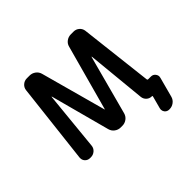

<svg xmlns="http://www.w3.org/2000/svg" viewBox="-197 -1005 1394 1394"><g transform="rotate(-45 500.0 -308.0)"><path d="M806.6 137.7Q785.2 137.7 771.5 121.1Q762.7 108.4 762.7 94.7Q762.7 88.9 764.6 82L790 -12.7Q792 -19.5 785.2 -19.5Q761.7 -19.5 745.1 -34.7Q728.5 -49.8 725.6 -72.3L680.7 -530.3Q680.7 -532.2 679.7 -532.2Q678.7 -532.2 677.7 -531.2L555.7 -75.2Q548.8 -49.8 528.3 -34.7Q507.8 -19.5 482.4 -19.5H465.8Q440.4 -19.5 419.9 -34.7Q399.4 -49.8 392.6 -75.2L270.5 -531.2Q269.5 -532.2 268.6 -532.2Q267.6 -532.2 267.6 -530.3L222.7 -76.2Q220.7 -51.8 202.1 -35.6Q183.6 -19.5 159.2 -19.5H151.4Q127.9 -19.5 112.3 -36.1Q99.6 -50.8 99.6 -69.3Q99.6 -73.2 99.6 -76.2L170.9 -697.3Q173.8 -721.7 192.4 -737.8Q210.9 -753.9 235.4 -753.9H263.7Q289.1 -753.9 309.6 -738.8Q330.1 -723.6 336.9 -699.2L474.6 -196.3Q474.6 -194.3 476.1 -194.3Q477.5 -194.3 477.5 -196.3L615.2 -699.2Q621.1 -723.6 641.6 -738.8Q662.1 -753.9 687.5 -753.9H715.8Q740.2 -753.9 758.8 -737.8Q777.3 -721.7 780.3 -697.3L845.7 -133.8Q846.7 -126 854.5 -126H881.8Q903.3 -126 916 -109.4Q925.8 -96.7 925.8 -83Q925.8 -77.1 923.8 -70.3L882.8 83Q876 107.4 855.5 122.6Q835 137.7 809.6 137.7Z"/></g></svg>

Font: Rounded Mgen+ 1mn medium
Style: Regular
Weight: 500
Designer: [Source Han Sans]
Ryoko NISHIZUKA  (kana & ideographs); Paul D. Hunt (Latin, Greek & Cyrillic); Wenlong ZHANG  (bopomofo
Version: Version 1.059.20150602